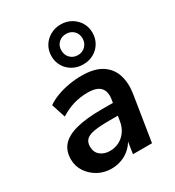

<svg xmlns="http://www.w3.org/2000/svg" viewBox="-191 -901 929 1022"><g transform="rotate(-30 273.5 -390.5)"><path d="M193 10Q148 10 111 -10.5Q74 -31 51.5 -65Q29 -99 29 -141Q29 -193 58 -225.5Q87 -258 148 -274Q209 -290 304 -290H384L373 -218H310Q251 -218 216 -212Q181 -206 166 -191Q151 -176 151 -149Q151 -114 174.5 -95Q198 -76 232 -76Q264 -76 290 -89.5Q316 -103 334 -128.5Q352 -154 357 -189L376 -308Q384 -355 361.5 -380Q339 -405 283 -405Q239 -405 197.5 -393Q156 -381 115 -355L87 -441Q112 -459 146.5 -472Q181 -485 220.5 -492Q260 -499 299 -499Q378 -499 423 -470Q468 -441 484 -391Q500 -341 490 -277L446 0H329L345 -104H355Q341 -65 315.5 -39.5Q290 -14 258.5 -2Q227 10 193 10ZM340 -546Q305 -546 276 -562Q247 -578 230.5 -606Q214 -634 214 -668Q214 -703 230.5 -730.5Q247 -758 276 -774.5Q305 -791 340 -791Q376 -791 404.5 -774.5Q433 -758 449.5 -730.5Q466 -703 466 -668Q466 -634 449.5 -606Q433 -578 404.5 -562Q376 -546 340 -546ZM340 -603Q368 -603 386.5 -622Q405 -641 405 -668Q405 -697 386.5 -715Q368 -733 340 -733Q312 -733 293.5 -715Q275 -697 275 -669Q275 -640 293.5 -621.5Q312 -603 340 -603Z"/></g></svg>

Font: Nunito Sans 12pt
Style: Bold Italic
Weight: 700
Italic angle: -9°
Designer: Vernon Adams
Foundry: Vernon Adams
Version: Version 3.101;gftools[0.9.27]